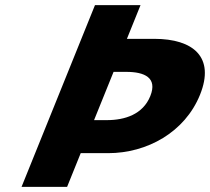

<svg xmlns="http://www.w3.org/2000/svg" viewBox="-20 -723 811 741"><path d="M522.3 -703.1H346.5L63.2 -1.9H239L291.5 -131.9H397.2C547.7 -131.9 693.5 -212.7 751.9 -357.2C810.6 -502.5 726 -573.1 575.4 -573.1H469.8ZM343 -259.4 418.3 -445.6H467.8C537 -445.6 588.8 -423.5 560 -352.1C531.5 -281.5 461.8 -259.4 392.6 -259.4Z"/></svg>

Font: Hussar
Style: BdWideOblFour
Weight: 700
Foundry: Cannot Into Space Fonts
Version: Version 2.00